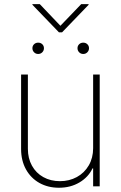

<svg xmlns="http://www.w3.org/2000/svg" viewBox="-20 -884 574 911"><path d="M421.9 -530.3H453.1V0H421.9V-85H418.9Q399.4 -43.5 356.9 -18.3Q314.5 6.8 259.8 6.8Q207.5 6.8 166.7 -16.1Q126 -39.1 103 -80.8Q80.1 -122.6 80.1 -176.8V-530.3H112.3V-177.7Q112.3 -132.8 131.6 -97.9Q150.9 -63 185.5 -43.7Q220.2 -24.4 264.6 -24.4Q308.6 -24.4 344.5 -43.9Q380.4 -63.5 401.1 -99.1Q421.9 -134.8 421.9 -180.7ZM161.1 -681.6Q172.9 -681.6 180.7 -674.1Q188.5 -666.5 188.5 -655.3Q188.5 -644 180.7 -636Q172.9 -627.9 161.1 -627.9Q149.4 -627.9 141.6 -636Q133.8 -644 133.8 -655.3Q133.8 -666.5 141.6 -674.1Q149.4 -681.6 161.1 -681.6ZM375 -681.6Q386.7 -681.6 394.5 -674.1Q402.3 -666.5 402.3 -655.3Q402.3 -644 394.5 -636Q386.7 -627.9 375 -627.9Q363.3 -627.9 355.5 -636Q347.7 -644 347.7 -655.3Q347.7 -666.5 355.5 -674.1Q363.3 -681.6 375 -681.6ZM266.6 -761.7 365.2 -864.3H400.4V-861.3L274.4 -730.5H259.8L133.8 -861.3V-864.3H168.9Z"/></svg>

Font: Pretendard GOV Thin
Style: Regular
Weight: 100
Designer: Base glyphs from Inter by Rasmus Andersson; Hangeul glyphs from Noto Sans CJK(Source Han Sans) by Jang Soo-young and Kan
Foundry: Kil Hyung-jin
Version: Version 1.309